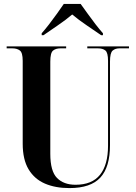

<svg xmlns="http://www.w3.org/2000/svg" viewBox="-20 -951 693 981"><path d="M335 10Q263 10 209.5 -13Q156 -36 126 -86Q96 -136 96 -217V-640Q96 -682 81.5 -693Q67 -704 43 -704H14V-714H318V-704H289Q265 -704 251 -692.5Q237 -681 237 -636V-165Q237 -76 271.5 -41.5Q306 -7 366 -7Q450 -7 491 -58Q532 -109 532 -207V-640Q532 -682 518.5 -693Q505 -704 480 -704H426V-714H639V-704H590Q569 -704 555.5 -692.5Q542 -681 542 -636V-210Q542 -97 492.5 -43.5Q443 10 335 10ZM193 -781Q210 -800 230.5 -826.5Q251 -853 271 -881Q291 -909 306 -931H392Q408 -909 428 -881Q448 -853 468.5 -826.5Q489 -800 506 -781V-771H497Q467 -792 424.5 -820.5Q382 -849 349 -877Q316 -849 274 -820.5Q232 -792 202 -771H193Z"/></svg>

Font: Noto Serif Display Condensed
Style: Bold
Weight: 700
Width: 3
Designer: Monotype Design Team
Foundry: Monotype Imaging Inc.
Version: Version 2.009